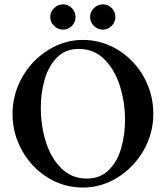

<svg xmlns="http://www.w3.org/2000/svg" viewBox="-20 -845 755 875"><path d="M37.1 -326.2Q37.1 -415 81.1 -492.7Q125 -570.3 199.2 -616.7Q273.4 -663.1 357.4 -663.1Q443.4 -663.1 517.6 -617.7Q591.8 -572.3 635.3 -494.6Q678.7 -417 678.7 -326.2Q678.7 -237.3 634.8 -160.2Q590.8 -83 516.6 -36.6Q442.4 9.8 357.4 9.8Q271.5 9.8 197.8 -35.6Q124 -81.1 80.6 -158.7Q37.1 -236.3 37.1 -326.2ZM549.8 -298.8Q549.8 -378.9 526.4 -453.1Q502.9 -527.3 455.6 -574.7Q408.2 -622.1 338.9 -622.1Q278.3 -622.1 239.7 -583Q201.2 -543.9 183.6 -482.9Q166 -421.9 166 -353.5Q166 -272.5 189 -198.7Q211.9 -125 259.3 -78.1Q306.6 -31.2 376 -31.2Q436.5 -31.2 475.6 -69.8Q514.6 -108.4 532.2 -169.4Q549.8 -230.5 549.8 -298.8ZM209 -767.6Q209 -791 226.6 -808.1Q244.1 -825.2 267.6 -825.2Q291 -825.2 307.6 -808.1Q324.2 -791 324.2 -767.6Q324.2 -744.1 307.6 -727.1Q291 -710 267.6 -710Q244.1 -710 226.6 -727.1Q209 -744.1 209 -767.6ZM390.6 -767.6Q390.6 -791 408.2 -808.1Q425.8 -825.2 449.2 -825.2Q472.7 -825.2 489.3 -808.1Q505.9 -791 505.9 -767.6Q505.9 -744.1 488.8 -727.1Q471.7 -710 448.2 -710Q424.8 -710 407.7 -727.1Q390.6 -744.1 390.6 -767.6Z"/></svg>

Font: Comprehension Dark
Style: Regular
Weight: 700
Designer: Alfredo Marco Pradil
Foundry: Alfredo Marco Pradil
Version: 1.0